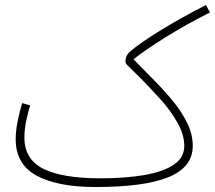

<svg xmlns="http://www.w3.org/2000/svg" viewBox="-20 -730 863 771"><path d="M363 21Q212 21 127.5 -24.5Q43 -70 43 -171Q43 -205 51 -244Q59 -283 69 -316L101 -307Q93 -280 85.5 -246Q78 -212 78 -178Q78 -90 154.5 -52Q231 -14 383 -14Q483 -14 559 -27Q635 -40 677.5 -68.5Q720 -97 720 -144Q720 -189 692.5 -238Q665 -287 620 -336Q570 -391 540.5 -420Q511 -449 497.5 -462Q484 -475 484 -481Q484 -496 488.5 -505.5Q493 -515 501 -522Q547 -561 628.5 -610.5Q710 -660 807 -710L823 -680Q726 -631 645 -580.5Q564 -530 516 -492Q559 -448 601.5 -405Q644 -362 678.5 -319Q713 -276 733.5 -232.5Q754 -189 754 -144Q754 -59 657.5 -19Q561 21 363 21Z"/></svg>

Font: Noto Sans Arabic SemCond ExtLt
Style: Regular
Weight: 200
Width: 4
Designer: Monotype Design Team, Nadine Chahine, Nizar Qandah and Khaled Hosny
Foundry: Monotype Imaging Inc.
Version: Version 2.012; ttfautohint (v1.8.4.7-5d5b)